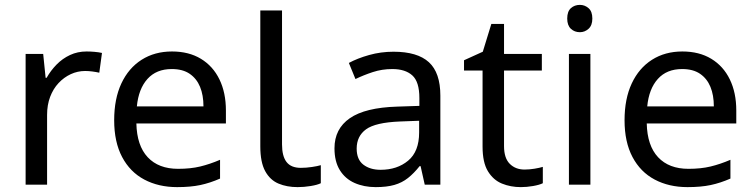

<svg xmlns="http://www.w3.org/2000/svg" viewBox="-20 -757 3089 787"><path d="M335 -546Q350 -546 367.5 -544.5Q385 -543 398 -540L387 -459Q374 -462 358.5 -464Q343 -466 329 -466Q298 -466 270 -453Q242 -440 220 -416.5Q198 -393 185.5 -360Q173 -327 173 -286V0H85V-536H157L167 -438H171Q188 -468 212 -492.5Q236 -517 267 -531.5Q298 -546 335 -546Z M685 -546Q754 -546 803.5 -516Q853 -486 879.5 -431.5Q906 -377 906 -304V-251H539Q541 -160 585.5 -112.5Q630 -65 710 -65Q761 -65 800.5 -74.5Q840 -84 882 -102V-25Q841 -7 801 1.5Q761 10 706 10Q630 10 571.5 -21Q513 -52 480.5 -113.5Q448 -175 448 -264Q448 -352 477.5 -415Q507 -478 560.5 -512Q614 -546 685 -546ZM684 -474Q621 -474 584.5 -433.5Q548 -393 541 -321H814Q814 -367 800 -401Q786 -435 757.5 -454.5Q729 -474 684 -474Z M1200 10Q1156 10 1121.5 -4.5Q1087 -19 1067 -55.5Q1047 -92 1047 -157V-714H1136V-165Q1136 -117 1154.5 -93Q1173 -69 1213 -69Q1235 -69 1258.5 -72.5Q1282 -76 1295 -80V-6Q1281 1 1253.5 5.5Q1226 10 1200 10Z M1593 -545Q1691 -545 1738 -502Q1785 -459 1785 -365V0H1721L1704 -76H1700Q1677 -47 1652.5 -27.5Q1628 -8 1596.5 1Q1565 10 1520 10Q1472 10 1433.5 -7Q1395 -24 1373 -59.5Q1351 -95 1351 -149Q1351 -229 1414 -272.5Q1477 -316 1608 -320L1699 -323V-355Q1699 -422 1670 -448Q1641 -474 1588 -474Q1546 -474 1508 -461.5Q1470 -449 1437 -433L1410 -499Q1445 -518 1493 -531.5Q1541 -545 1593 -545ZM1619 -259Q1519 -255 1480.5 -227Q1442 -199 1442 -148Q1442 -103 1469.5 -82Q1497 -61 1540 -61Q1608 -61 1653 -98.5Q1698 -136 1698 -214V-262Z M2130 -62Q2150 -62 2171 -65.5Q2192 -69 2205 -73V-6Q2191 1 2165 5.5Q2139 10 2115 10Q2073 10 2037.5 -4.5Q2002 -19 1980 -55Q1958 -91 1958 -156V-468H1882V-510L1959 -545L1994 -659H2046V-536H2201V-468H2046V-158Q2046 -109 2069.5 -85.5Q2093 -62 2130 -62Z M2400 -536V0H2312V-536ZM2357 -737Q2377 -737 2392.5 -723.5Q2408 -710 2408 -681Q2408 -653 2392.5 -639Q2377 -625 2357 -625Q2335 -625 2320 -639Q2305 -653 2305 -681Q2305 -710 2320 -723.5Q2335 -737 2357 -737Z M2777 -546Q2846 -546 2895.5 -516Q2945 -486 2971.5 -431.5Q2998 -377 2998 -304V-251H2631Q2633 -160 2677.5 -112.5Q2722 -65 2802 -65Q2853 -65 2892.5 -74.5Q2932 -84 2974 -102V-25Q2933 -7 2893 1.5Q2853 10 2798 10Q2722 10 2663.5 -21Q2605 -52 2572.5 -113.5Q2540 -175 2540 -264Q2540 -352 2569.5 -415Q2599 -478 2652.5 -512Q2706 -546 2777 -546ZM2776 -474Q2713 -474 2676.5 -433.5Q2640 -393 2633 -321H2906Q2906 -367 2892 -401Q2878 -435 2849.5 -454.5Q2821 -474 2776 -474Z"/></svg>

Font: ukorean85
Style: Book
Weight: 400
Designer: Jelle Bosma - Monotype Design Team
Foundry: Monotype Imaging Inc.
Version: Version 2.003